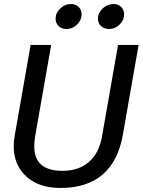

<svg xmlns="http://www.w3.org/2000/svg" viewBox="-20 -923 708 953"><path d="M48 -198Q48 -220 53 -250L132 -700H234L154 -244Q150 -221 150 -197Q150 -75 290 -75Q369 -75 420 -118Q471 -161 486 -244L566 -700H668L589 -250Q566 -122 488.5 -56Q411 10 280 10Q173 10 110.5 -47Q48 -104 48 -198ZM256 -830Q256 -859 279 -881Q302 -903 332 -903Q356 -903 370.5 -888.5Q385 -874 385 -852Q385 -823 362.5 -801Q340 -779 310 -779Q286 -779 271 -793.5Q256 -808 256 -830ZM466 -831Q466 -859 489.5 -881Q513 -903 544 -903Q567 -903 581.5 -888.5Q596 -874 596 -852Q596 -823 573.5 -801Q551 -779 522 -779Q497 -779 481.5 -793.5Q466 -808 466 -831Z"/></svg>

Font: Niramit Medium
Style: Italic
Weight: 500
Italic angle: -10°
Designer: Katatrad Aksorn Co.,Ltd.
Foundry: Cadson Demak Co.,Ltd.
Version: Version 1.000; ttfautohint (v1.6)